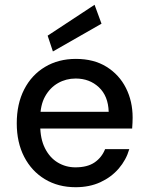

<svg xmlns="http://www.w3.org/2000/svg" viewBox="-20 -770 618 802"><path d="M296 12Q223 12 167.5 -21.5Q112 -55 81 -115Q50 -175 50 -255Q50 -336 81 -396.5Q112 -457 168 -490.5Q224 -524 297 -524Q372 -524 425 -491Q478 -458 506 -402.5Q534 -347 534 -279Q534 -269 533.5 -258Q533 -247 532 -233H123V-303H434Q432 -369 393 -405.5Q354 -442 296 -442Q256 -442 222.5 -423Q189 -404 168.5 -367.5Q148 -331 148 -275V-247Q148 -190 168 -150.5Q188 -111 221.5 -91Q255 -71 295 -71Q345 -71 375 -91.5Q405 -112 419 -147H520Q507 -102 476 -66Q445 -30 399.5 -9Q354 12 296 12ZM201 -555 179 -621 375 -750 404 -671Z"/></svg>

Font: DM Sans 12pt Medium
Style: Regular
Weight: 500
Version: Version 4.004;gftools[0.9.30]